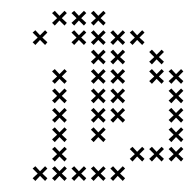

<svg xmlns="http://www.w3.org/2000/svg" viewBox="-20 -337 361 353"><path d="M67.1 -9.3 57.9 -17.9 67.1 -27.1 62.9 -31.4 53.6 -22.1 45 -31.4 40 -27.1 49.3 -17.9 40 -9.3 45 -4.3 53.6 -13.6 62.9 -4.3ZM102.9 -9.3 93.6 -17.9 102.9 -27.1 98.6 -31.4 89.3 -22.1 80.7 -31.4 75.7 -27.1 85 -17.9 75.7 -9.3 80.7 -4.3 89.3 -13.6 98.6 -4.3ZM138.6 -9.3 129.3 -17.9 138.6 -27.1 134.3 -31.4 125 -22.1 116.4 -31.4 111.4 -27.1 120.7 -17.9 111.4 -9.3 116.4 -4.3 125 -13.6 134.3 -4.3ZM174.3 -9.3 165 -17.9 174.3 -27.1 170 -31.4 160.7 -22.1 152.1 -31.4 147.1 -27.1 156.4 -17.9 147.1 -9.3 152.1 -4.3 160.7 -13.6 170 -4.3ZM210 -9.3 200.7 -17.9 210 -27.1 205.7 -31.4 196.4 -22.1 187.9 -31.4 182.9 -27.1 192.1 -17.9 182.9 -9.3 187.9 -4.3 196.4 -13.6 205.7 -4.3ZM102.9 -45 93.6 -53.6 102.9 -62.9 98.6 -67.1 89.3 -57.9 80.7 -67.1 75.7 -62.9 85 -53.6 75.7 -45 80.7 -40 89.3 -49.3 98.6 -40ZM102.9 -80.7 93.6 -89.3 102.9 -98.6 98.6 -102.9 89.3 -93.6 80.7 -102.9 75.7 -98.6 85 -89.3 75.7 -80.7 80.7 -75.7 89.3 -85 98.6 -75.7ZM102.9 -116.4 93.6 -125 102.9 -134.3 98.6 -138.6 89.3 -129.3 80.7 -138.6 75.7 -134.3 85 -125 75.7 -116.4 80.7 -111.4 89.3 -120.7 98.6 -111.4ZM102.9 -152.1 93.6 -160.7 102.9 -170 98.6 -174.3 89.3 -165 80.7 -174.3 75.7 -170 85 -160.7 75.7 -152.1 80.7 -147.1 89.3 -156.4 98.6 -147.1ZM102.9 -187.9 93.6 -196.4 102.9 -205.7 98.6 -210 89.3 -200.7 80.7 -210 75.7 -205.7 85 -196.4 75.7 -187.9 80.7 -182.9 89.3 -192.1 98.6 -182.9ZM67.1 -259.3 57.9 -267.9 67.1 -277.1 62.9 -281.4 53.6 -272.1 45 -281.4 40 -277.1 49.3 -267.9 40 -259.3 45 -254.3 53.6 -263.6 62.9 -254.3ZM102.9 -295 93.6 -303.6 102.9 -312.9 98.6 -317.1 89.3 -307.9 80.7 -317.1 75.7 -312.9 85 -303.6 75.7 -295 80.7 -290 89.3 -299.3 98.6 -290ZM138.6 -295 129.3 -303.6 138.6 -312.9 134.3 -317.1 125 -307.9 116.4 -317.1 111.4 -312.9 120.7 -303.6 111.4 -295 116.4 -290 125 -299.3 134.3 -290ZM174.3 -295 165 -303.6 174.3 -312.9 170 -317.1 160.7 -307.9 152.1 -317.1 147.1 -312.9 156.4 -303.6 147.1 -295 152.1 -290 160.7 -299.3 170 -290ZM138.6 -259.3 129.3 -267.9 138.6 -277.1 134.3 -281.4 125 -272.1 116.4 -281.4 111.4 -277.1 120.7 -267.9 111.4 -259.3 116.4 -254.3 125 -263.6 134.3 -254.3ZM174.3 -259.3 165 -267.9 174.3 -277.1 170 -281.4 160.7 -272.1 152.1 -281.4 147.1 -277.1 156.4 -267.9 147.1 -259.3 152.1 -254.3 160.7 -263.6 170 -254.3ZM210 -259.3 200.7 -267.9 210 -277.1 205.7 -281.4 196.4 -272.1 187.9 -281.4 182.9 -277.1 192.1 -267.9 182.9 -259.3 187.9 -254.3 196.4 -263.6 205.7 -254.3ZM245.7 -259.3 236.4 -267.9 245.7 -277.1 241.4 -281.4 232.1 -272.1 223.6 -281.4 218.6 -277.1 227.9 -267.9 218.6 -259.3 223.6 -254.3 232.1 -263.6 241.4 -254.3ZM174.3 -223.6 165 -232.1 174.3 -241.4 170 -245.7 160.7 -236.4 152.1 -245.7 147.1 -241.4 156.4 -232.1 147.1 -223.6 152.1 -218.6 160.7 -227.9 170 -218.6ZM210 -223.6 200.7 -232.1 210 -241.4 205.7 -245.7 196.4 -236.4 187.9 -245.7 182.9 -241.4 192.1 -232.1 182.9 -223.6 187.9 -218.6 196.4 -227.9 205.7 -218.6ZM174.3 -187.9 165 -196.4 174.3 -205.7 170 -210 160.7 -200.7 152.1 -210 147.1 -205.7 156.4 -196.4 147.1 -187.9 152.1 -182.9 160.7 -192.1 170 -182.9ZM210 -187.9 200.7 -196.4 210 -205.7 205.7 -210 196.4 -200.7 187.9 -210 182.9 -205.7 192.1 -196.4 182.9 -187.9 187.9 -182.9 196.4 -192.1 205.7 -182.9ZM174.3 -152.1 165 -160.7 174.3 -170 170 -174.3 160.7 -165 152.1 -174.3 147.1 -170 156.4 -160.7 147.1 -152.1 152.1 -147.1 160.7 -156.4 170 -147.1ZM174.3 -116.4 165 -125 174.3 -134.3 170 -138.6 160.7 -129.3 152.1 -138.6 147.1 -134.3 156.4 -125 147.1 -116.4 152.1 -111.4 160.7 -120.7 170 -111.4ZM174.3 -80.7 165 -89.3 174.3 -98.6 170 -102.9 160.7 -93.6 152.1 -102.9 147.1 -98.6 156.4 -89.3 147.1 -80.7 152.1 -75.7 160.7 -85 170 -75.7ZM210 -116.4 200.7 -125 210 -134.3 205.7 -138.6 196.4 -129.3 187.9 -138.6 182.9 -134.3 192.1 -125 182.9 -116.4 187.9 -111.4 196.4 -120.7 205.7 -111.4ZM210 -152.1 200.7 -160.7 210 -170 205.7 -174.3 196.4 -165 187.9 -174.3 182.9 -170 192.1 -160.7 182.9 -152.1 187.9 -147.1 196.4 -156.4 205.7 -147.1ZM281.4 -223.6 272.1 -232.1 281.4 -241.4 277.1 -245.7 267.9 -236.4 259.3 -245.7 254.3 -241.4 263.6 -232.1 254.3 -223.6 259.3 -218.6 267.9 -227.9 277.1 -218.6ZM281.4 -187.9 272.1 -196.4 281.4 -205.7 277.1 -210 267.9 -200.7 259.3 -210 254.3 -205.7 263.6 -196.4 254.3 -187.9 259.3 -182.9 267.9 -192.1 277.1 -182.9ZM317.1 -80.7 307.9 -89.3 317.1 -98.6 312.9 -102.9 303.6 -93.6 295 -102.9 290 -98.6 299.3 -89.3 290 -80.7 295 -75.7 303.6 -85 312.9 -75.7ZM317.1 -187.9 307.9 -196.4 317.1 -205.7 312.9 -210 303.6 -200.7 295 -210 290 -205.7 299.3 -196.4 290 -187.9 295 -182.9 303.6 -192.1 312.9 -182.9ZM317.1 -152.1 307.9 -160.7 317.1 -170 312.9 -174.3 303.6 -165 295 -174.3 290 -170 299.3 -160.7 290 -152.1 295 -147.1 303.6 -156.4 312.9 -147.1ZM317.1 -116.4 307.9 -125 317.1 -134.3 312.9 -138.6 303.6 -129.3 295 -138.6 290 -134.3 299.3 -125 290 -116.4 295 -111.4 303.6 -120.7 312.9 -111.4ZM317.1 -45 307.9 -53.6 317.1 -62.9 312.9 -67.1 303.6 -57.9 295 -67.1 290 -62.9 299.3 -53.6 290 -45 295 -40 303.6 -49.3 312.9 -40ZM281.4 -45 272.1 -53.6 281.4 -62.9 277.1 -67.1 267.9 -57.9 259.3 -67.1 254.3 -62.9 263.6 -53.6 254.3 -45 259.3 -40 267.9 -49.3 277.1 -40ZM245.7 -45 236.4 -53.6 245.7 -62.9 241.4 -67.1 232.1 -57.9 223.6 -67.1 218.6 -62.9 227.9 -53.6 218.6 -45 223.6 -40 232.1 -49.3 241.4 -40Z"/></svg>

Font: Gossip Low Cross Small
Style: Regular
Weight: 200
Width: 3
Designer: Deborah Khodanovich
Version: Version 1.001;Glyphs 3.3.1 (3343)